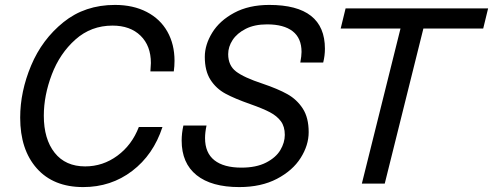

<svg xmlns="http://www.w3.org/2000/svg" viewBox="-20 -746 2003 780"><path d="M689 -499Q689 -477 686 -456H591Q593 -480 593 -490Q593 -560 551 -601Q509 -642 437 -642Q350 -642 286.5 -585.5Q223 -529 190.5 -443.5Q158 -358 158 -276Q158 -181 202 -125.5Q246 -70 326 -70Q398 -70 457 -113.5Q516 -157 544 -230H640Q603 -117 517 -51.5Q431 14 318 14Q197 14 129.5 -62Q62 -138 62 -268Q62 -374 106.5 -480Q151 -586 238 -656Q325 -726 447 -726Q521 -726 576 -697.5Q631 -669 660 -617.5Q689 -566 689 -499Z M1300 -548Q1300 -520 1293 -492H1200Q1205 -519 1205 -535Q1205 -591 1169 -619Q1133 -647 1065 -647Q1014 -647 978.5 -629Q943 -611 925 -583.5Q907 -556 907 -526Q907 -480 939 -455.5Q971 -431 1047 -406Q1109 -385 1147.5 -363.5Q1186 -342 1210 -305Q1234 -268 1234 -209Q1234 -156 1201.5 -104.5Q1169 -53 1105 -19.5Q1041 14 952 14Q839 14 778.5 -34.5Q718 -83 718 -175Q718 -205 725 -236H819Q813 -208 813 -185Q813 -125 851 -95Q889 -65 961 -65Q1021 -65 1061 -85.5Q1101 -106 1119 -136.5Q1137 -167 1137 -198Q1137 -232 1121 -253.5Q1105 -275 1076.5 -290Q1048 -305 997 -323Q934 -345 896 -365.5Q858 -386 835 -422Q812 -458 812 -515Q812 -564 842 -613Q872 -662 931.5 -694Q991 -726 1074 -726Q1300 -726 1300 -548Z M1700 -630 1543 0H1450L1607 -630H1364L1384 -712H1963L1943 -630Z"/></svg>

Font: CST
Style: Italic
Weight: 400
Italic angle: -14°
Version: Version 1.00